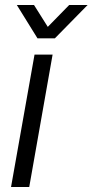

<svg xmlns="http://www.w3.org/2000/svg" viewBox="-20 -743 368 763"><path d="M328.1 -723.1 198.2 -590.8H128.9L46.9 -723.1H115.2L169.9 -636.2L254.9 -723.1ZM23.9 0 117.2 -525.9H189L96.2 0Z"/></svg>

Font: Archivo Light
Style: Italic
Weight: 300
Italic angle: -10°
Designer: Hector Gatti
Foundry: Omnibus-Type
Version: Version 2.001